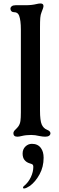

<svg xmlns="http://www.w3.org/2000/svg" viewBox="-20 -776 340 1104"><path d="M57 -10Q57 -16 61 -22Q65 -28 71 -33Q81 -43 86 -50Q95 -63 97.5 -80.5Q100 -98 100 -130V-606Q100 -659 90 -686Q86 -696 79 -701Q72 -706 60 -706Q51 -706 45.5 -711.5Q40 -717 40 -726Q40 -734 47.5 -740Q55 -746 70 -746H128Q163 -746 191 -753Q203 -756 213 -756Q230 -756 230 -741Q230 -732 219 -706Q213 -692 211.5 -673Q210 -654 210 -617V-606V-140Q210 -83 220 -60Q230 -38 250 -30Q270 -22 270 -10Q270 -1 262.5 4.5Q255 10 240 10Q226 10 206 6Q182 0 159 0Q129 0 105 6Q89 10 80 10Q57 10 57 -10ZM112.4 302.2Q112.4 298.2 117.2 294.2Q142.8 273.4 157.2 243Q171.6 212.6 171.6 183Q171.6 173.4 166.8 169.8Q162 166.2 152.4 163.8Q151.6 163 150 163Q131.6 157.4 120.8 143.8Q110 130.2 110 107Q110 82.2 126 66.6Q142 51 163.6 51Q198 51 215.6 75.8Q230.8 96.6 230.8 131Q230.8 183.8 207.6 226.2Q184.4 268.6 152.4 292.6Q142.8 299 133.6 303.4Q124.4 307.8 118 307.8Q112.4 307.8 112.4 302.2Z"/></svg>

Font: Raigarh
Style: Regular
Weight: 400
Designer: jaikishan Patel
Foundry: MagicType
Version: Version 1.000;FEAKit 1.0